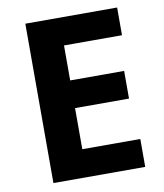

<svg xmlns="http://www.w3.org/2000/svg" viewBox="-81 -780 722 847"><g transform="rotate(-10 280.0 -357.0)"><path d="M501 0H89.8V-713.9H501V-589.8H241.2V-433.1H482.9V-309.1H241.2V-125H501Z"/></g></svg>

Font: OpenSans-Bold
Style: Bold
Weight: 700
Foundry: Ascender Corporation
Version: Version 1.10